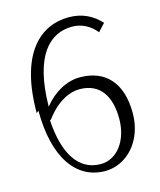

<svg xmlns="http://www.w3.org/2000/svg" viewBox="-114 -820 773 927"><g transform="rotate(-15 272.5 -356.5)"><path d="M60 -340C60 -103 154 25 297 25C405 25 497 -72 497 -211C497 -364 421 -444 294 -444C228 -444 162 -407 113 -346C116 -602 210 -690 322 -690C367 -690 410 -669 441 -630L476 -668C437 -710 387 -738 317 -738C177 -738 49 -631 49 -331ZM108 -284C165 -361 229 -389 277 -389C383 -389 427 -311 427 -202C427 -93 366 -13 285 -13C171 -13 112 -117 102 -280Z"/></g></svg>

Font: GenEiGothic-pro-Light
Style: Regular
Weight: 300
Designer: Ryoko NISHIZUKA (kana & ideographs); Paul D. Hunt (Latin, Greek & Cyrillic); Wenlong ZHANG (bopomofo); Sandoll Communica
Foundry: Adobe Systems Incorporated; o_tamon
Version: Version 1.000.140830